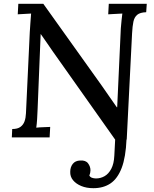

<svg xmlns="http://www.w3.org/2000/svg" viewBox="-20 -720 805 1006"><path d="M647 -58 643 9Q639 104 617.5 160Q596 216 559 241Q522 266 469 266Q433 266 405.5 254.5Q378 243 362.5 224Q347 205 348 180Q348 156 361 139Q374 122 400 121Q429 119 441.5 136Q454 153 454 172Q454 178 452.5 185.5Q451 193 448 199Q452 208 462 211.5Q472 215 483 215Q507 215 528 203Q549 191 563 164.5Q577 138 579 96L587 -58ZM583 11 257 -450Q242 -473 226 -495Q210 -517 194 -541H193L177 -147Q176 -122 174.5 -96.5Q173 -71 170 -51Q187 -53 207 -53.5Q227 -54 243 -55L240 0H42L44 -44Q72 -44 87 -55Q102 -66 108.5 -84Q115 -102 116 -126L136 -551Q138 -578 139.5 -603Q141 -628 143 -649Q127 -648 107.5 -647Q88 -646 73 -645L76 -700H207L514 -270Q536 -239 555 -211Q574 -183 592 -158H594L613 -571Q615 -594 617 -614.5Q619 -635 621 -649Q603 -648 583 -647Q563 -646 547 -645L550 -700H749L746 -656Q714 -655 699 -642.5Q684 -630 679 -606.5Q674 -583 672 -545L644 11Z"/></svg>

Font: Lora Medium
Style: Italic
Weight: 500
Italic angle: -3°
Designer: Olga Karpushina, Alexei Vanyashin (Cyrillic)
Foundry: Cyreal
Version: Version 3.004